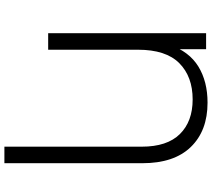

<svg xmlns="http://www.w3.org/2000/svg" viewBox="-64 -682 940 851"><g transform="rotate(90 405.5 -256.0)"><path d="M629.6 194V-414.8Q629.6 -527.2 573.7 -583.8Q517.9 -640.4 420.4 -640.4Q319 -640.4 259.4 -581.1Q199.9 -521.8 199.9 -398.2V0H126.6V-700H197.6V-527.4L178 -538.9Q208.6 -625.6 274.8 -666Q341.1 -706.4 434.4 -706.4Q559.4 -706.4 631.1 -632.1Q702.9 -557.9 702.9 -417.5V194Z"/></g></svg>

Font: Montserrat Alternates Thin
Style: Regular
Weight: 100
Designer: Julieta Ulanovsky
Foundry: Julieta Ulanovsky
Version: Version 9.000